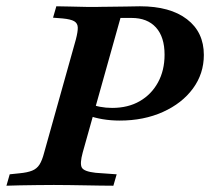

<svg xmlns="http://www.w3.org/2000/svg" viewBox="-39 -591 668 611"><path d="M132.3 -2.4Q107.3 -2.4 79 -2Q50.8 -1.6 25 -1.2Q-0.8 -0.8 -18.5 0L-8.1 -36.3L22.6 -39.5Q48.4 -41.9 63.3 -48Q78.2 -54 86.7 -67.3Q95.2 -80.6 101.6 -105.6L202.4 -465.3Q208.9 -490.3 208.5 -503.6Q208.1 -516.9 197.2 -523.4Q186.3 -529.8 160.5 -532.3L129.8 -534.7L140.3 -571Q158.1 -571 183.1 -570.2Q208.1 -569.4 236.7 -569Q265.3 -568.5 291.1 -569.4H297.6Q333.1 -569.4 360.9 -570.2Q388.7 -571 406.5 -571Q502.4 -571 556 -529.8Q609.7 -488.7 609.7 -416.1Q609.7 -356.5 575 -309.3Q540.3 -262.1 479.4 -234.7Q418.5 -207.3 341.9 -207.3Q313.7 -207.3 287.5 -211.7Q261.3 -216.1 240.3 -224.2L250 -260.5Q260.5 -254.8 279 -251.2Q297.6 -247.6 317.7 -247.6Q368.5 -247.6 405.6 -269Q442.7 -290.3 463.7 -328.6Q484.7 -366.9 484.7 -416.9Q484.7 -473.4 457.3 -503.6Q429.8 -533.9 379.8 -533.9H344.4L224.2 -105.6Q214.5 -70.2 221.4 -57.7Q228.2 -45.2 265.3 -41.1L332.3 -36.3L321.8 0Q302.4 0 279.4 -0.4Q256.5 -0.8 231.9 -1.2Q207.3 -1.6 181.9 -2Q156.5 -2.4 132.3 -2.4H133.9Z"/></svg>

Font: Playfair 9pt
Style: Bold Italic
Weight: 700
Italic angle: -15.6°
Designer: Claus Eggers Sørensen
Foundry: Claus Eggers Sørensen
Version: Version 2.203